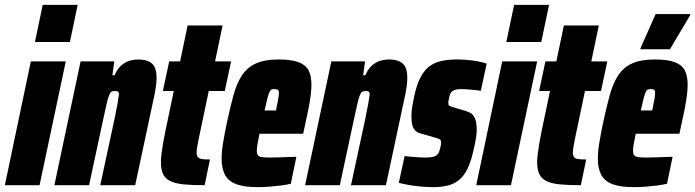

<svg xmlns="http://www.w3.org/2000/svg" viewBox="-38 -763 2864 791"><path d="M106 -590 138 -743H282L250 -590ZM-18 0 89 -510H233L125 0Z M186 0 294 -510H433L425 -453H434Q447 -482 464 -495.5Q481 -509 498.5 -513.5Q516 -518 529 -518Q558 -518 575 -510Q592 -502 599.5 -485.5Q607 -469 607 -442Q607 -424 603.5 -400.5Q600 -377 593 -347L519 0H375L434 -274Q443 -317 447 -340.5Q451 -364 452 -374Q452 -381 450 -383.5Q448 -386 444.5 -387Q441 -388 435 -388Q426 -388 421 -385Q416 -382 411 -369.5Q406 -357 400 -329.5Q394 -302 383 -252L329 0Z M805 0Q753 0 718 -3.5Q683 -7 662.5 -17.5Q642 -28 633.5 -46.5Q625 -65 625 -95Q625 -111 627.5 -130.5Q630 -150 634 -174Q638 -198 644 -226L678 -388H633L659 -510H704L735 -658H879L848 -510H914L888 -388H822L780 -188Q778 -176 776 -166.5Q774 -157 773 -149Q772 -141 772 -135Q772 -122 777.5 -115.5Q783 -109 795 -107.5Q807 -106 827 -106Z M1024 8Q966 8 933.5 -5Q901 -18 888 -44.5Q875 -71 875 -109Q875 -138 881 -174.5Q887 -211 896 -254Q910 -320 923.5 -369.5Q937 -419 958.5 -452Q980 -485 1016 -501.5Q1052 -518 1109 -518Q1162 -518 1191.5 -507Q1221 -496 1233 -473.5Q1245 -451 1245 -414Q1245 -395 1242 -371Q1239 -347 1233.5 -318Q1228 -289 1220 -254L1211 -212H1031Q1026 -187 1023 -170Q1020 -153 1020 -142Q1020 -129 1025 -123Q1030 -117 1042.5 -115.5Q1055 -114 1075 -114Q1085 -114 1104 -114.5Q1123 -115 1145 -116Q1167 -117 1183 -117L1160 -6Q1144 -2 1121 1Q1098 4 1073 6Q1048 8 1024 8ZM1052 -308H1099L1102 -323Q1107 -346 1109 -359Q1111 -372 1111 -380Q1111 -387 1109 -390.5Q1107 -394 1103 -395Q1099 -396 1093 -396Q1086 -396 1081 -394Q1076 -392 1072 -383.5Q1068 -375 1063.5 -357.5Q1059 -340 1052 -308Z M1219 0 1327 -510H1466L1458 -453H1467Q1480 -482 1497 -495.5Q1514 -509 1531.5 -513.5Q1549 -518 1562 -518Q1591 -518 1608 -510Q1625 -502 1632.5 -485.5Q1640 -469 1640 -442Q1640 -424 1636.5 -400.5Q1633 -377 1626 -347L1552 0H1408L1467 -274Q1476 -317 1480 -340.5Q1484 -364 1485 -374Q1485 -381 1483 -383.5Q1481 -386 1477.5 -387Q1474 -388 1468 -388Q1459 -388 1454 -385Q1449 -382 1444 -369.5Q1439 -357 1433 -329.5Q1427 -302 1416 -252L1362 0Z M1745 8Q1722 8 1696 5.5Q1670 3 1646 -1Q1622 -5 1605 -10L1629 -120Q1638 -119 1649 -118Q1660 -117 1671.5 -116Q1683 -115 1693.5 -114.5Q1704 -114 1712 -114Q1727 -114 1739 -115.5Q1751 -117 1759.5 -122.5Q1768 -128 1772 -141Q1774 -148 1776.5 -156.5Q1779 -165 1779 -177Q1779 -186 1773.5 -189Q1768 -192 1755 -196L1695 -213Q1676 -218 1666.5 -233Q1657 -248 1657 -283Q1657 -305 1661 -328Q1665 -351 1669 -369Q1679 -415 1694.5 -444.5Q1710 -474 1731.5 -490Q1753 -506 1781.5 -512Q1810 -518 1844 -518Q1865 -518 1888 -516Q1911 -514 1932 -510Q1953 -506 1967 -501L1943 -389Q1930 -391 1914.5 -392.5Q1899 -394 1885.5 -395Q1872 -396 1863 -396Q1848 -396 1838.5 -393.5Q1829 -391 1823 -385Q1817 -379 1814 -368Q1813 -362 1811 -354Q1809 -346 1809 -337Q1809 -330 1813 -327.5Q1817 -325 1827 -322L1873 -308Q1885 -305 1897.5 -299Q1910 -293 1918 -277Q1926 -261 1926 -226Q1926 -213 1922.5 -192Q1919 -171 1914 -150Q1904 -102 1889.5 -71Q1875 -40 1855 -23Q1835 -6 1808 1Q1781 8 1745 8Z M2048 -590 2080 -743H2224L2192 -590ZM1924 0 2031 -510H2175L2067 0Z M2355 0Q2303 0 2268 -3.5Q2233 -7 2212.5 -17.5Q2192 -28 2183.5 -46.5Q2175 -65 2175 -95Q2175 -111 2177.5 -130.5Q2180 -150 2184 -174Q2188 -198 2194 -226L2228 -388H2183L2209 -510H2254L2285 -658H2429L2398 -510H2464L2438 -388H2372L2330 -188Q2328 -176 2326 -166.5Q2324 -157 2323 -149Q2322 -141 2322 -135Q2322 -122 2327.5 -115.5Q2333 -109 2345 -107.5Q2357 -106 2377 -106Z M2574 8Q2516 8 2483.5 -5Q2451 -18 2438 -44.5Q2425 -71 2425 -109Q2425 -138 2431 -174.5Q2437 -211 2446 -254Q2460 -320 2473.5 -369.5Q2487 -419 2508.5 -452Q2530 -485 2566 -501.5Q2602 -518 2659 -518Q2712 -518 2741.5 -507Q2771 -496 2783 -473.5Q2795 -451 2795 -414Q2795 -395 2792 -371Q2789 -347 2783.5 -318Q2778 -289 2770 -254L2761 -212H2581Q2576 -187 2573 -170Q2570 -153 2570 -142Q2570 -129 2575 -123Q2580 -117 2592.5 -115.5Q2605 -114 2625 -114Q2635 -114 2654 -114.5Q2673 -115 2695 -116Q2717 -117 2733 -117L2710 -6Q2694 -2 2671 1Q2648 4 2623 6Q2598 8 2574 8ZM2602 -308H2649L2652 -323Q2657 -346 2659 -359Q2661 -372 2661 -380Q2661 -387 2659 -390.5Q2657 -394 2653 -395Q2649 -396 2643 -396Q2636 -396 2631 -394Q2626 -392 2622 -383.5Q2618 -375 2613.5 -357.5Q2609 -340 2602 -308ZM2600 -560 2601 -565 2663 -705H2806L2805 -700L2722 -560Z"/></svg>

Font: Saira Condensed Black
Style: Italic
Weight: 900
Width: 3
Italic angle: -12°
Designer: Hector Gatti with collaboration of the Omnibus-Type team
Foundry: Omnibus-Type
Version: Version 1.101